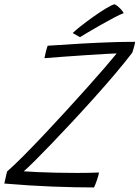

<svg xmlns="http://www.w3.org/2000/svg" viewBox="-32 -858 644 886"><path d="M402 7Q313.5 7 210 3Q106.5 -1 -12 -11Q-10 -20 -6 -38.2Q-2 -56.5 0.5 -66.5Q32 -94 76 -138.2Q120 -182.5 170.5 -236Q221 -289.5 272.5 -345.8Q324 -402 370.5 -454Q417 -506 452.5 -547.2Q488 -588.5 506.5 -611.5Q493 -611.5 455.8 -609.2Q418.5 -607 369 -603.8Q319.5 -600.5 267.8 -596.8Q216 -593 173 -589.5Q174 -594 175.8 -602Q177.5 -610 179.5 -618.5Q184 -636.5 188 -647Q260 -652 343 -656.8Q426 -661.5 494 -663.5Q500 -664 520 -664.2Q540 -664.5 561 -664.8Q582 -665 591.5 -665Q590.5 -655.5 587 -643.5Q581.5 -623 578 -614.5Q544 -570 498.5 -516.2Q453 -462.5 402 -405.8Q351 -349 300.2 -294.5Q249.5 -240 204.8 -193.5Q160 -147 126.8 -114Q93.5 -81 77.5 -67.5Q102.5 -65.5 142.8 -63.8Q183 -62 230 -61Q277 -60 323 -60Q351 -60 377.2 -60.5Q403.5 -61 425 -62Q424 -55.5 421.5 -46.8Q419 -38 416 -29Q412.5 -18.5 408.5 -8.2Q404.5 2 402 7ZM496.5 -838.5Q510 -832 522 -819.5Q534 -807 539 -797.5Q523.5 -792 494 -776.5Q464.5 -761 432 -742.5Q399.5 -724 373 -708.2Q346.5 -692.5 337 -686.5L303.5 -705.5Q315.5 -717.5 341.2 -737.8Q367 -758 397.5 -779.8Q428 -801.5 455 -818Q482 -834.5 496.5 -838.5Z"/></svg>

Font: Grandstander ExtraLight
Style: Italic
Weight: 200
Italic angle: -15°
Designer: Tyler Finck
Foundry: Etcetera Type Co
Version: Version 1.200; ttfautohint (v1.8.3)